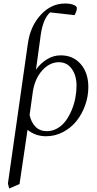

<svg xmlns="http://www.w3.org/2000/svg" viewBox="-20 -766 548 1089"><path d="M24.9 274.9 138.2 -520Q151.9 -617.2 210.9 -681.6Q270 -746.1 349.1 -746.1Q377.4 -746.1 396.7 -738.8Q416 -731.4 416 -720.2Q416 -703.6 402.8 -680.2L264.2 -695.8Q223.6 -658.7 210.9 -566.9L184.1 -371.1Q210.9 -408.2 247.3 -430.2Q283.7 -452.1 324.2 -452.1Q395 -452.1 438 -402.3Q481 -352.5 481 -272Q481 -219.2 462.9 -168.7Q444.8 -118.2 413.6 -79.3Q382.3 -40.5 337.2 -16.8Q292 6.8 241.2 6.8Q181.2 6.8 136.2 -29.8L90.8 277.8L32.2 303.2ZM147.9 -113.8Q156.7 -71.8 181.6 -46.9Q206.5 -22 246.1 -22Q277.8 -22 305.9 -38.3Q334 -54.7 353.3 -81.3Q372.6 -107.9 386.7 -141.8Q400.9 -175.8 407.5 -211.2Q414.1 -246.6 414.1 -279.8Q414.1 -337.9 387 -375.5Q359.9 -413.1 314 -413.1Q261.7 -413.1 219.5 -366.5Q177.2 -319.8 166 -244.1Z"/></svg>

Font: Dihjauti S
Style: Italic
Weight: 400
Italic angle: -9°
Designer: T. Christopher White
Version: Version 3.0.0